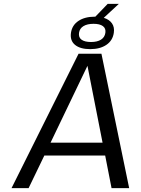

<svg xmlns="http://www.w3.org/2000/svg" viewBox="-20 -980 733 1000"><path d="M40 0 389.2 -700.2H508.3L652.8 0H561L527.8 -169.9H210.9L128.9 0ZM243.2 -236.8H514.2L435.5 -637.2ZM599.1 -960 520.5 -887.2Q549.3 -878.4 563.2 -858.4Q577.1 -838.4 572.8 -809.1Q566.9 -768.6 533.9 -746.3Q501 -724.1 449.7 -724.1Q397.9 -724.1 370.8 -746.3Q343.8 -768.6 349.6 -809.1Q355.5 -849.1 388.7 -871.1Q421.9 -893.1 473.6 -893.1H476.6L541 -960ZM454.1 -761.2Q486.3 -761.2 505.9 -773.4Q525.4 -785.6 528.8 -809.1Q532.2 -832 515.9 -844Q499.5 -856 467.3 -856Q434.6 -856 414.8 -844Q395 -832 391.6 -809.1Q388.2 -785.2 404.8 -773.2Q421.4 -761.2 454.1 -761.2Z"/></svg>

Font: Fivo Sans
Style: Italic
Weight: 400
Designer: Alexander Slobzheninov
Foundry: Alexander Slobzheninov
Version: 1.0